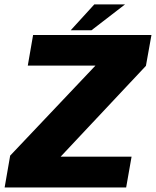

<svg xmlns="http://www.w3.org/2000/svg" viewBox="-46 -830 690 850"><path d="M-25.5 0H512.5L536.5 -136.5H222.5L600 -538.5L624.5 -675H100.5L77 -539.5H376.5L-1 -141ZM267 -696H359L507.5 -810.5H371.5Z"/></svg>

Font: Anybody Thin ExtraBold
Style: Italic
Weight: 800
Italic angle: -10°
Version: Version 1.113;gftools[0.9.25]